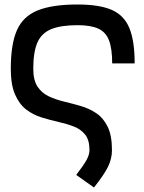

<svg xmlns="http://www.w3.org/2000/svg" viewBox="-20 -652 640 854"><path d="M398 182 319 126Q353 82 365.5 58.5Q378 35 378 16Q378 -29 359 -53Q340 -77 309 -89Q278 -101 240.5 -109.5Q203 -118 165.5 -129.5Q128 -141 97 -164.5Q66 -188 47 -231.5Q28 -275 28 -346Q28 -455 55 -517Q82 -579 147 -605.5Q212 -632 325 -632Q422 -632 477 -608Q532 -584 555.5 -527Q579 -470 579 -370H479Q479 -435 465 -472Q451 -509 417.5 -524.5Q384 -540 325 -540Q250 -540 207 -522Q164 -504 146 -462Q128 -420 128 -346Q128 -295 147 -266.5Q166 -238 197 -223.5Q228 -209 265.5 -200Q303 -191 340.5 -180Q378 -169 409 -148Q440 -127 459 -88Q478 -49 478 16Q478 53 461 88.5Q444 124 398 182Z"/></svg>

Font: Victor Mono
Style: Bold
Weight: 700
Monospace: yes
Designer: Rune Bjørnerås
Version: Version 1.561;gftools[0.9.30]